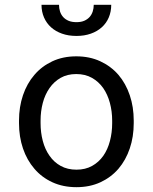

<svg xmlns="http://www.w3.org/2000/svg" viewBox="-20 -774 640 804"><path d="M59.6 -269V-258.3Q59.6 -201.2 76.2 -152.3Q92.8 -103.5 124 -67.4Q154.8 -31.2 199.5 -10.7Q244.1 9.8 300.3 9.8Q356 9.8 400.4 -10.7Q444.8 -31.2 476.1 -67.4Q506.8 -103.5 523.4 -152.3Q540 -201.2 540 -258.3V-269Q540 -326.2 523.4 -375.2Q506.8 -424.3 476.1 -460.4Q444.8 -496.6 400.1 -517.3Q355.5 -538.1 299.3 -538.1Q243.7 -538.1 199.2 -517.3Q154.8 -496.6 124 -460.4Q92.8 -424.3 76.2 -375.2Q59.6 -326.2 59.6 -269ZM149.9 -258.3V-269Q149.9 -307.6 159.2 -343Q168.5 -378.4 187.5 -405.3Q206.1 -432.1 233.9 -448Q261.7 -463.9 299.3 -463.9Q336.9 -463.9 365 -448Q393.1 -432.1 412.1 -405.3Q430.7 -378.4 440.2 -343Q449.7 -307.6 449.7 -269V-258.3Q449.7 -219.2 440.4 -183.8Q431.2 -148.4 412.6 -121.6Q393.6 -94.7 365.5 -79.1Q337.4 -63.5 300.3 -63.5Q262.7 -63.5 234.4 -79.1Q206.1 -94.7 187.5 -121.6Q168.5 -148.4 159.2 -183.8Q149.9 -219.2 149.9 -258.3ZM445.8 -753.9H372.6Q372.6 -739.3 368.2 -725.8Q363.8 -712.4 355 -702.6Q346.2 -692.9 332.8 -687Q319.3 -681.2 300.3 -681.2Q280.8 -681.2 267.1 -687Q253.4 -692.9 244.6 -702.6Q235.8 -712.4 231.4 -725.8Q227.1 -739.3 227.1 -753.9H153.8Q153.8 -725.1 164.3 -700.9Q174.8 -676.8 193.8 -659.7Q212.9 -642.6 239.7 -633.1Q266.6 -623.5 300.3 -623.5Q333.5 -623.5 360.4 -633.1Q387.2 -642.6 406.2 -659.7Q425.3 -676.8 435.5 -700.9Q445.8 -725.1 445.8 -753.9Z"/></svg>

Font: RobotoMono Nerd Font
Style: Regular
Weight: 400
Monospace: yes
Designer: Google
Version: Version 3.000;Nerd Fonts 3.2.1